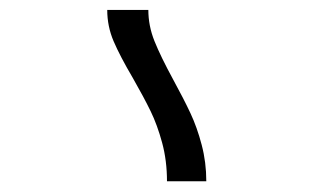

<svg xmlns="http://www.w3.org/2000/svg" viewBox="-20 -834 640 376"><path d="M240 -681.5Q215 -724 202.5 -753.2Q190 -782.5 190 -814.5H270.5Q270.5 -783.5 282.5 -753.5Q294.5 -723.5 319.5 -677.5Q340 -640 353 -612.2Q366 -584.5 375 -550.2Q384 -516 384 -479H307Q307 -519.5 297.5 -554.5Q288 -589.5 275 -616.2Q262 -643 240 -681.5Z"/></svg>

Font: JuliaMono
Style: Regular
Weight: 400
Monospace: yes
Designer: cormullion
Foundry: corm
Version: Version 0.055; ttfautohint (v1.8.4)